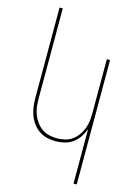

<svg xmlns="http://www.w3.org/2000/svg" viewBox="-139 -808 778 1096"><g transform="rotate(15 250.0 -260.0)"><path d="M409 215V-107Q400 -82 385 -59.5Q370 -37 348 -21Q326 -5 300 1.5Q274 8 247 8Q221 8 195.5 2Q170 -4 149 -18.5Q128 -33 112.5 -54Q97 -75 88 -99Q79 -123 75.5 -148.5Q72 -174 72 -200V-735H91V-200Q91 -177 94 -153.5Q97 -130 105.5 -108Q114 -86 128 -67Q142 -48 161 -34.5Q180 -21 203.5 -15.5Q227 -10 250 -10Q273 -10 296.5 -15.5Q320 -21 339 -34.5Q358 -48 372 -67Q386 -86 394.5 -108Q403 -130 406 -153.5Q409 -177 409 -200V-520H428V215Z"/></g></svg>

Font: Iosevka Term Curly Thin
Style: Regular
Weight: 100
Designer: Belleve Invis
Foundry: Belleve Invis
Version: Version 32.3.0